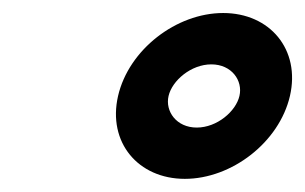

<svg xmlns="http://www.w3.org/2000/svg" viewBox="-20 -745 469 295"><path d="M189 -597.6C176.4 -543.2 214.3 -499 270.7 -499C327.1 -499 385.4 -543.2 397.9 -597.6C410.5 -652 372.6 -696.1 316.2 -696.1C259.8 -696.1 201.6 -652 189 -597.6ZM239 -597.6C244.5 -621.2 273.5 -646.1 304.7 -646.1C335.9 -646.1 353.4 -621.2 347.9 -597.6C342.5 -574 313.5 -549 282.3 -549C251.1 -549 233.5 -574 239 -597.6ZM211.4 -597.6C221.1 -639.4 265.2 -675 311.3 -675C357.5 -675 385.1 -639.3 375.5 -597.6C365.8 -555.8 321.7 -520.2 275.6 -520.2C229.5 -520.2 201.8 -555.8 211.4 -597.6ZM161.4 -597.6C145 -526.3 192.2 -470.2 264 -470.2C335.9 -470.2 409 -526.3 425.5 -597.6C441.9 -668.9 394.7 -725 322.9 -725C251 -725 177.9 -668.9 161.4 -597.6Z"/></svg>

Font: Hi.
Style: Regular
Weight: 400
Designer: Mew Too, Robert Jablonski
Foundry: Cannot Into Space Fonts
Version: Version 1.996